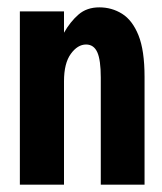

<svg xmlns="http://www.w3.org/2000/svg" viewBox="-20 -502 440 522"><path d="M34 0V-471H154V-413Q171 -443 193.5 -462.5Q216 -482 250 -482Q284 -482 312 -464.5Q340 -447 356.5 -406Q373 -365 373 -293V0H254V-291Q254 -339 244.5 -360Q235 -381 214 -381Q191 -381 172.5 -355.5Q154 -330 154 -281V0Z"/></svg>

Font: Inconsolata Condensed Black
Style: Regular
Weight: 900
Width: 3
Monospace: yes
Designer: Raph Levien, Cyreal, Brenton Simpson
Foundry: Raph Levien, Cyreal, Google
Version: Version 3.001; ttfautohint (v1.8.2.53-6de2)